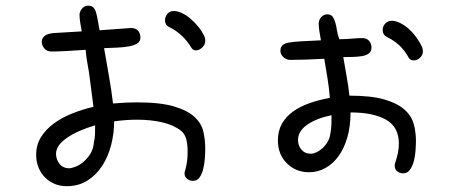

<svg xmlns="http://www.w3.org/2000/svg" viewBox="-20 -554 1649 671"><path d="M160.2 -374Q143.6 -374 134.8 -384.8Q126 -395.5 126 -408.2Q126 -419.9 135.7 -428.2Q145.5 -436.5 168 -438.5L265.6 -444.3Q262.7 -460 260.3 -475.6Q257.8 -491.2 257.8 -504.9Q260.7 -518.6 269 -526.4Q277.3 -534.2 288.1 -534.2Q299.8 -534.2 306.2 -527.8Q312.5 -521.5 315.9 -509.8Q319.3 -498 321.8 -482.4Q324.2 -466.8 328.1 -448.2L437.5 -456.1Q454.1 -456.1 462.4 -446.8Q470.7 -437.5 470.7 -422.9Q470.7 -409.2 460 -402.3Q449.2 -395.5 431.6 -392.1Q414.1 -388.7 391.1 -387.7Q368.2 -386.7 343.8 -385.7Q351.6 -337.9 360.4 -290Q369.1 -242.2 375 -192.4Q397.5 -194.3 418 -195.3Q438.5 -196.3 458 -196.3Q540 -196.3 587.9 -182.1Q635.7 -168 660.2 -145Q684.6 -122.1 690.9 -93.3Q697.3 -64.5 697.3 -34.2Q697.3 -18.6 695.8 1Q694.3 20.5 689.9 37.6Q685.5 54.7 677.2 66.4Q668.9 78.1 654.3 78.1Q643.6 78.1 634.3 71.3Q625 64.5 625 52.7Q625 45.9 627 42Q635.7 11.7 635.7 -21.5Q635.7 -49.8 630.9 -67.9Q626 -85.9 613.3 -96.7Q586.9 -117.2 546.9 -126.5Q506.8 -135.7 460 -135.7Q419.9 -135.7 378.9 -129.9Q378.9 -88.9 368.7 -48.3Q358.4 -7.8 337.9 24.4Q317.4 56.6 286.1 76.7Q254.9 96.7 212.9 96.7Q190.4 96.7 171.4 88.9Q152.3 81.1 137.7 66.4Q123 51.8 114.7 31.7Q106.4 11.7 106.4 -12.7Q106.4 -47.9 123.5 -75.2Q140.6 -102.5 168.9 -123Q197.3 -143.6 232.9 -157.7Q268.6 -171.9 306.6 -180.7L293.9 -279.3Q291 -303.7 286.1 -329.1Q281.2 -354.5 279.3 -379.9Q241.2 -377 210 -375.5Q178.7 -374 160.2 -374ZM312.5 -116.2Q248 -96.7 211.9 -70.8Q175.8 -44.9 175.8 -16.6Q175.8 2.9 188 18.6Q200.2 34.2 222.7 34.2Q227.5 34.2 240.7 29.8Q253.9 25.4 268.1 14.6Q282.2 3.9 294.4 -14.2Q306.6 -32.2 308.6 -59.6Q311.5 -69.3 312 -84Q312.5 -98.6 312.5 -116.2ZM574.2 -458Q563.5 -462.9 560.1 -469.2Q556.6 -475.6 556.6 -483.4Q556.6 -495.1 564.9 -505.4Q573.2 -515.6 586.9 -515.6Q599.6 -515.6 614.7 -508.8Q629.9 -502 644.5 -489.7Q659.2 -477.5 672.9 -460.9Q686.5 -444.3 695.3 -424.8Q697.3 -419.9 697.3 -412.1Q697.3 -397.5 686.5 -387.7Q675.8 -377.9 665 -377.9Q654.3 -377.9 648.4 -387.7Q633.8 -412.1 614.7 -429.7Q595.7 -447.3 574.2 -458Z M994.1 -344.7Q980.5 -344.7 970.2 -354.5Q960 -364.3 960 -376Q960 -388.7 966.8 -395.5Q973.6 -402.3 989.7 -405.3Q1005.9 -408.2 1033.2 -409.7Q1060.5 -411.1 1101.6 -413.1Q1098.6 -428.7 1096.2 -444.3Q1093.8 -460 1093.8 -473.6Q1095.7 -488.3 1104.5 -496.1Q1113.3 -503.9 1124 -503.9Q1136.7 -503.9 1142.6 -495.6Q1148.4 -487.3 1151.9 -475.1Q1155.3 -462.9 1157.7 -447.3Q1160.2 -431.6 1166 -417Q1188.5 -417 1209 -418.9Q1229.5 -420.9 1246.1 -420.9Q1261.7 -420.9 1270 -411.1Q1278.3 -401.4 1278.3 -387.7Q1278.3 -374 1269 -367.2Q1259.8 -360.4 1245.1 -357.9Q1230.5 -355.5 1212.9 -355Q1195.3 -354.5 1179.7 -354.5L1191.4 -287.1Q1194.3 -270.5 1196.8 -253.9Q1199.2 -237.3 1201.2 -219.7Q1277.3 -219.7 1322.8 -206.5Q1368.2 -193.4 1393.1 -171.4Q1418 -149.4 1425.8 -121.1Q1433.6 -92.8 1433.6 -61.5Q1433.6 -45.9 1432.1 -26.4Q1430.7 -6.8 1425.8 10.7Q1420.9 28.3 1412.1 40Q1403.3 51.8 1388.7 51.8Q1377.9 51.8 1368.7 44.9Q1359.4 38.1 1359.4 25.4Q1359.4 18.6 1361.3 14.6Q1367.2 -2.9 1370.6 -19.5Q1374 -36.1 1374 -51.8Q1374 -110.4 1329.1 -135.7Q1284.2 -161.1 1205.1 -161.1Q1205.1 -112.3 1193.8 -73.7Q1182.6 -35.2 1163.1 -8.3Q1143.6 18.6 1117.2 33.2Q1090.8 47.9 1060.5 47.9Q1013.7 47.9 982.4 16.6Q951.2 -14.6 951.2 -63.5Q951.2 -96.7 965.3 -121.6Q979.5 -146.5 1003.9 -164.1Q1028.3 -181.6 1061.5 -193.4Q1094.7 -205.1 1132.8 -211.9Q1129.9 -247.1 1124.5 -280.8Q1119.1 -314.5 1113.3 -348.6Q1082 -346.7 1048.8 -345.7Q1015.6 -344.7 994.1 -344.7ZM1138.7 -151.4Q1085.9 -140.6 1053.7 -118.2Q1021.5 -95.7 1021.5 -64.5Q1021.5 -44.9 1033.7 -30.8Q1045.9 -16.6 1067.4 -16.6Q1073.2 -16.6 1084 -21Q1094.7 -25.4 1105.5 -34.7Q1116.2 -43.9 1124.5 -57.6Q1132.8 -71.3 1134.8 -88.9Q1137.7 -103.5 1138.2 -118.7Q1138.7 -133.8 1138.7 -151.4ZM1335.9 -422.9Q1317.4 -430.7 1317.4 -449.2Q1317.4 -461.9 1326.2 -471.7Q1335 -481.4 1349.6 -481.4Q1362.3 -481.4 1377.4 -474.1Q1392.6 -466.8 1406.7 -454.6Q1420.9 -442.4 1433.6 -425.3Q1446.3 -408.2 1455.1 -389.6Q1458 -381.8 1458 -375Q1458 -361.3 1447.8 -352.1Q1437.5 -342.8 1425.8 -342.8Q1414.1 -342.8 1408.2 -352.5Q1393.6 -378.9 1375.5 -395.5Q1357.4 -412.1 1335.9 -422.9Z"/></svg>

Font: Hi Melody
Style: Regular
Weight: 400
Designer: YoonDesign Inc.
Foundry: YoonDesign Inc.
Version: Version 3.00